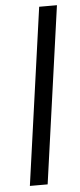

<svg xmlns="http://www.w3.org/2000/svg" viewBox="-54 -787 339 818"><g transform="rotate(-5 115.5 -378.5)"><path d="M40 0 146 -757H222L116 0Z"/></g></svg>

Font: Plus Jakarta Sans
Style: Italic
Weight: 400
Italic angle: -8°
Designer: Gumpita Rahayu
Foundry: Tokotype
Version: Version 2.006